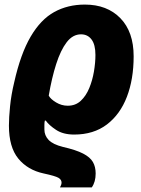

<svg xmlns="http://www.w3.org/2000/svg" viewBox="-20 -579 615 839"><path d="M242 240Q244 236 246.5 230.5Q249 225 249 219Q249 206 235.5 198Q222 190 171 179Q101 164 60 114Q19 64 19 -30Q19 -65 24 -115Q29 -165 42 -219Q70 -344 114 -419Q158 -494 217 -526.5Q276 -559 351 -559Q448 -559 506 -499.5Q564 -440 564 -333Q564 -233 534.5 -156Q505 -79 447 -35Q389 9 304 9Q256 9 225 -11.5Q194 -32 180 -52H176Q174 -45 174 -32.5Q174 -20 174 -13Q174 13 192.5 32.5Q211 52 255 63Q312 76 343 92Q374 108 386 129Q398 150 398 179Q398 216 381 240ZM276 -117Q310 -117 333 -138.5Q356 -160 370 -194Q384 -228 390.5 -266.5Q397 -305 397 -339Q397 -384 380 -406.5Q363 -429 334 -429Q298 -429 271.5 -394.5Q245 -360 225.5 -299Q206 -238 193 -161Q201 -146 225 -131.5Q249 -117 276 -117Z"/></svg>

Font: Noto Sans Disp ExtBd
Style: Italic
Weight: 800
Italic angle: -12°
Designer: Monotype Design Team
Foundry: Monotype Imaging Inc.
Version: Version 2.000;GOOG;noto-source:20170915:90ef993387c0